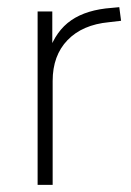

<svg xmlns="http://www.w3.org/2000/svg" viewBox="-20 -516 367 536"><path d="M85 0V-484H126V-371H116Q136 -430 179 -459.5Q222 -489 292 -494L313 -496L318 -458L284 -454Q210 -447 168.5 -404Q127 -361 127 -290V0Z"/></svg>

Font: Nunito Sans 12pt ExtraLight 12pt ExtraLight
Style: Regular
Weight: 250
Version: Version 3.101;gftools[0.9.27]